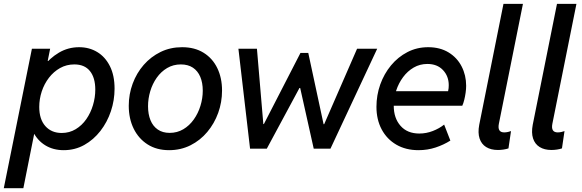

<svg xmlns="http://www.w3.org/2000/svg" viewBox="-49 -772 3020 997"><path d="M-29.3 205.1 116.7 -519H211.4L198.7 -455.6H216.3L183.1 -414.6L127.4 -134.8L145 -76.2H128.4L72.3 205.1ZM281.7 7.8Q227.5 7.8 186.3 -17.3Q145 -42.5 122.3 -88.9Q99.6 -135.3 99.6 -200.2Q99.6 -259.8 118.7 -317.9Q137.7 -376 173.3 -423.1Q209 -470.2 256.8 -498.5Q304.7 -526.9 361.8 -526.9Q414.6 -526.9 456.1 -501.7Q497.6 -476.6 521.7 -428.5Q545.9 -380.4 545.9 -311.5Q545.9 -251.5 526.9 -194.6Q507.8 -137.7 472.4 -92Q437 -46.4 388.7 -19.3Q340.3 7.8 281.7 7.8ZM271.5 -81.5Q311.5 -81.5 344 -101.1Q376.5 -120.6 399.2 -153.3Q421.9 -186 433.8 -226.1Q445.8 -266.1 445.8 -306.6Q445.8 -368.2 418.2 -402.8Q390.6 -437.5 336.9 -437.5Q296.4 -437.5 262.9 -418.7Q229.5 -399.9 205.1 -368.2Q180.7 -336.4 167.7 -296.9Q154.8 -257.3 154.8 -216.8Q154.8 -152.8 186.5 -117.2Q218.3 -81.5 271.5 -81.5Z M829.1 7.8Q764.2 7.8 717.3 -22.2Q670.4 -52.2 645 -104.2Q619.6 -156.2 619.6 -222.7Q619.6 -282.7 639.9 -337.6Q660.2 -392.6 697.3 -435.1Q734.4 -477.5 784.9 -502.2Q835.4 -526.9 896.5 -526.9Q961.9 -526.9 1008.3 -498Q1054.7 -469.2 1079.3 -418.5Q1104 -367.7 1104 -301.8Q1104 -241.2 1084 -185.8Q1064 -130.4 1027.3 -86.7Q990.7 -43 940.2 -17.6Q889.6 7.8 829.1 7.8ZM832 -82Q871.1 -82 902.8 -100.8Q934.6 -119.6 957.3 -151.6Q980 -183.6 991.9 -222.7Q1003.9 -261.7 1003.9 -301.3Q1003.9 -342.3 991 -373Q978 -403.8 952.6 -420.7Q927.2 -437.5 890.1 -437.5Q850.6 -437.5 818.8 -418.7Q787.1 -399.9 764.9 -368.4Q742.7 -336.9 731.2 -298.3Q719.7 -259.8 719.7 -220.2Q719.7 -179.2 732.4 -147.9Q745.1 -116.7 770.3 -99.4Q795.4 -82 832 -82Z M1249.5 0 1189 -519H1285.2L1318.4 -127.9H1321.3L1511.2 -497.1H1551.8L1631.3 -127H1634.3L1805.2 -519H1909.7L1667 0H1580.1L1509.8 -314.9H1505.9L1336.4 0Z M2124 7.8Q2058.1 7.8 2009 -20.8Q1960 -49.3 1932.9 -100.1Q1905.8 -150.9 1905.8 -217.3Q1905.8 -277.8 1925.5 -333.3Q1945.3 -388.7 1981.4 -432.4Q2017.6 -476.1 2066.7 -501.5Q2115.7 -526.9 2174.3 -526.9Q2235.8 -526.9 2280.3 -499.8Q2324.7 -472.7 2348.1 -427Q2371.6 -381.3 2371.6 -326.7Q2371.6 -310.1 2368.9 -290.8Q2366.2 -271.5 2361.8 -253.7Q2357.4 -235.8 2351.6 -223.1H1975.1L1988.3 -298.3H2277.8Q2279.8 -306.2 2280.5 -314.2Q2281.2 -322.3 2281.2 -329.6Q2281.2 -376.5 2251.2 -408.2Q2221.2 -439.9 2170.4 -439.9Q2131.3 -439.9 2099.4 -421.4Q2067.4 -402.8 2044.2 -371.6Q2021 -340.3 2008.3 -301.8Q1995.6 -263.2 1995.6 -222.7Q1995.6 -158.7 2030.8 -118.7Q2065.9 -78.6 2128.4 -78.6Q2164.6 -78.6 2198.5 -91.8Q2232.4 -105 2257.3 -125L2289.6 -42Q2254.9 -20 2212.9 -6.1Q2170.9 7.8 2124 7.8Z M2536.6 6.8Q2500 6.8 2475.3 -8.5Q2450.7 -23.9 2441.2 -53.2Q2431.6 -82.5 2439.5 -124L2565.4 -752H2666.5L2541.5 -129.4Q2532.7 -84.5 2569.3 -84.5Q2579.1 -84.5 2589.4 -86.9Q2599.6 -89.4 2604.5 -91.3L2591.3 -1.5Q2580.1 2.4 2565.4 4.6Q2550.8 6.8 2536.6 6.8Z M2814.5 6.8Q2777.8 6.8 2753.2 -8.5Q2728.5 -23.9 2719 -53.2Q2709.5 -82.5 2717.3 -124L2843.3 -752H2944.3L2819.3 -129.4Q2810.5 -84.5 2847.2 -84.5Q2856.9 -84.5 2867.2 -86.9Q2877.4 -89.4 2882.3 -91.3L2869.1 -1.5Q2857.9 2.4 2843.3 4.6Q2828.6 6.8 2814.5 6.8Z"/></svg>

Font: Reddit Sans Medium
Style: Italic
Weight: 500
Italic angle: -11.25°
Designer: Stephen Hutchings
Version: Version 1.013